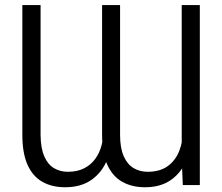

<svg xmlns="http://www.w3.org/2000/svg" viewBox="-20 -748 898 776"><path d="M714.4 -106.4V-727.5H787.6V0H718.8ZM719.7 -223.6 754.9 -224.1Q755.9 -157.2 735.1 -104.5Q714.4 -51.8 672.1 -21.5Q629.9 8.8 565.9 8.8Q513.2 8.8 474.1 -13.2Q435.1 -35.2 413.8 -81.8Q392.6 -128.4 392.6 -203.1V-727.5H465.3V-203.1Q465.3 -149.4 480.2 -116.2Q495.1 -83 520.3 -68.4Q545.4 -53.7 576.7 -53.7Q626.5 -53.7 658 -76.7Q689.5 -99.6 704.6 -138.4Q719.7 -177.2 719.7 -223.6ZM398.4 -223.6 433.6 -224.1Q435.1 -157.2 414.1 -104.5Q393.1 -51.8 350.3 -21.5Q307.6 8.8 243.2 8.8Q189.9 8.8 151.1 -13.2Q112.3 -35.2 91.3 -82Q70.3 -128.9 70.3 -203.1V-727.5H144V-203.1Q144.5 -149.4 158.9 -116.2Q173.3 -83 198.2 -68.4Q223.1 -53.7 253.9 -53.7Q293 -53.7 320.3 -67.9Q347.7 -82 365 -106Q382.3 -129.9 390.4 -160.4Q398.4 -190.9 398.4 -223.6Z"/></svg>

Font: Inter 24pt Light
Style: Regular
Weight: 300
Designer: Rasmus Andersson
Foundry: rsms
Version: Version 4.001;git-66647c0bb